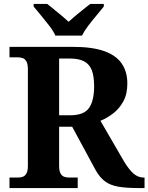

<svg xmlns="http://www.w3.org/2000/svg" viewBox="-20 -951 751 971"><path d="M28 0V-53H70Q83.7 -53 95.2 -57Q106.7 -61.1 113.8 -74Q121 -87 121 -113V-600Q121 -626.9 113.8 -639.9Q106.7 -652.9 95.2 -657Q83.7 -661 70 -661H28V-714H350Q445 -714 505.5 -693Q566 -672 595 -630.5Q624 -589 624 -529Q624 -475.6 604 -438.8Q584 -402 553 -378Q522 -354 488 -340L607 -135Q633 -92 656 -72.5Q679 -53 707 -53H711V0H678Q618 0 578 -7Q538 -14 511.5 -33.5Q485 -53 464 -90L345 -310H279V-113Q279 -87 286 -74Q293 -61 305 -57Q317 -53 330 -53H373V0ZM334.6 -368Q404.4 -368 430.2 -404.8Q456 -441.5 456 -515.1Q456 -566 444 -596.5Q432 -627 405 -641Q378.1 -655 332.9 -655H279V-368ZM260 -771Q250 -794 229.5 -820.5Q209 -847 187.5 -873Q166 -899 150 -918V-931H219Q233 -920 252.5 -904Q272 -888 292 -871.5Q312 -855 327 -841Q342 -855 362 -871.5Q382 -888 402 -904Q422 -920 436 -931H505V-918Q490 -899 468 -873Q446 -847 426 -820.5Q406 -794 395 -771Z"/></svg>

Font: Noto Serif Thai
Style: Regular
Weight: 400
Designer: Monotype Design Team
Foundry: Monotype Imaging Inc.
Version: Version 2.001